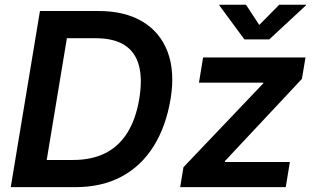

<svg xmlns="http://www.w3.org/2000/svg" viewBox="-20 -773 1300 793"><path d="M290 0H86.4L105 -112.3H282.2Q359.9 -112.3 415.8 -140.9Q471.7 -169.4 506.6 -225.8Q541.5 -282.2 555.2 -364.7Q568.8 -447.3 553.7 -502.9Q538.6 -558.6 494.1 -586.9Q449.7 -615.2 374.5 -615.2H185.1L203.6 -727.5H387.2Q495.6 -727.5 568.6 -683.8Q641.6 -640.1 672.4 -558.6Q703.1 -477.1 684.6 -364.3Q665.5 -250.5 614.5 -168.9Q563.5 -87.4 482.2 -43.7Q400.9 0 290 0ZM274.9 -727.5 154.3 0H24.4L145 -727.5ZM724.1 0 737.8 -82.5 1066.9 -428.2 1067.9 -431.6H801.8L818.8 -535.6H1241.7L1227.1 -447.3L909.2 -107.9L908.7 -104H1177.2L1160.2 0ZM996.1 -753.4 1050.8 -669.9 1133.3 -753.4H1244.1L1243.7 -751L1092.3 -610.4H989.3L885.7 -751L886.2 -753.4Z"/></svg>

Font: Inter 20pt SemiBold
Style: Italic
Weight: 600
Italic angle: -9.3988°
Version: Version 4.001;git-66647c0bb